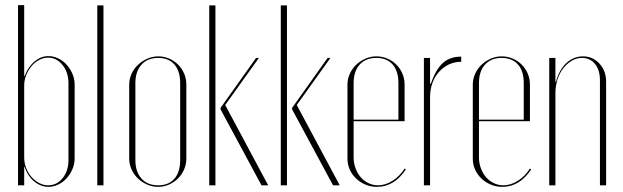

<svg xmlns="http://www.w3.org/2000/svg" viewBox="-20 -720 2420 746"><path d="M50 -700H74V-425H76Q89 -460 114 -481Q139 -502 168 -502Q188 -502 206.5 -493Q225 -484 239 -468.5Q253 -453 261.5 -433Q270 -413 270 -391V-104Q270 -83 261.5 -63Q253 -43 239 -27.5Q225 -12 206.5 -3Q188 6 168 6Q139 6 113.5 -14.5Q88 -35 76 -71H74V0H50ZM74 -108Q74 -87 81.5 -67.5Q89 -48 102 -33Q115 -18 132 -9Q149 0 167 0Q201 0 223.5 -28Q246 -56 246 -98V-397Q246 -418 240 -436Q234 -454 223 -467.5Q212 -481 198 -488.5Q184 -496 167 -496Q149 -496 132 -487Q115 -478 102.5 -463Q90 -448 82 -428.5Q74 -409 74 -388Z M358 -699H382V0H358Z M595 -501Q617 -501 637 -492.5Q657 -484 672 -469Q687 -454 695.5 -434Q704 -414 704 -391V-104Q704 -82 695.5 -62Q687 -42 672 -27Q657 -12 637 -3Q617 6 594 6Q572 6 551.5 -3Q531 -12 515.5 -27Q500 -42 491 -62Q482 -82 482 -104V-391Q482 -413 491 -433Q500 -453 516 -468Q532 -483 552.5 -492Q573 -501 595 -501ZM595 -495Q553 -495 529.5 -468.5Q506 -442 506 -397V-98Q506 -53 529.5 -26.5Q553 0 595 0Q635 0 657.5 -25.5Q680 -51 680 -98V-397Q680 -444 657.5 -469.5Q635 -495 595 -495Z M817 0H793V-699H817ZM855 -312 1022 0H996L837 -295V-301L975 -495H986Z M1095 0H1071V-699H1095ZM1133 -312 1300 0H1274L1115 -295V-301L1253 -495H1264Z M1330 -391Q1330 -413 1339 -433Q1348 -453 1363.5 -468Q1379 -483 1399.5 -492Q1420 -501 1442 -501Q1465 -501 1485 -492.5Q1505 -484 1520 -469Q1535 -454 1543.5 -434Q1552 -414 1552 -391V-249H1354V-108Q1354 -86 1361.5 -66Q1369 -46 1381.5 -31.5Q1394 -17 1411.5 -8.5Q1429 0 1449 0Q1477 0 1505 -17.5Q1533 -35 1552 -65L1557 -62Q1512 6 1445 6Q1421 6 1400.5 -2.5Q1380 -11 1364 -26Q1348 -41 1339 -61Q1330 -81 1330 -104ZM1528 -255V-397Q1528 -444 1505.5 -469.5Q1483 -495 1442 -495Q1401 -495 1377.5 -469Q1354 -443 1354 -397V-255Z M1651 -495V-395H1654Q1674 -452 1701.5 -476Q1729 -500 1772 -500V-480Q1746 -480 1724 -469.5Q1702 -459 1685.5 -440.5Q1669 -422 1660 -397Q1651 -372 1651 -342V0H1627V-495Z M1817 -391Q1817 -413 1826 -433Q1835 -453 1850.5 -468Q1866 -483 1886.5 -492Q1907 -501 1929 -501Q1952 -501 1972 -492.5Q1992 -484 2007 -469Q2022 -454 2030.5 -434Q2039 -414 2039 -391V-249H1841V-108Q1841 -86 1848.5 -66Q1856 -46 1868.5 -31.5Q1881 -17 1898.5 -8.5Q1916 0 1936 0Q1964 0 1992 -17.5Q2020 -35 2039 -65L2044 -62Q1999 6 1932 6Q1908 6 1887.5 -2.5Q1867 -11 1851 -26Q1835 -41 1826 -61Q1817 -81 1817 -104ZM2015 -255V-397Q2015 -444 1992.5 -469.5Q1970 -495 1929 -495Q1888 -495 1864.5 -469Q1841 -443 1841 -397V-255Z M2140 -402Q2153 -450 2181 -475.5Q2209 -501 2245 -501Q2283 -501 2309 -473Q2335 -445 2335 -402V0H2311V-408Q2311 -448 2292 -471.5Q2273 -495 2241 -495Q2220 -495 2201.5 -484Q2183 -473 2168.5 -454.5Q2154 -436 2146 -411Q2138 -386 2138 -358V0H2114V-495H2138V-402Z"/></svg>

Font: Moniqa Thin Display
Style: Regular
Weight: 100
Designer: Rajesh Rajput
Foundry: Rajesh Rajput
Version: Version 1.000